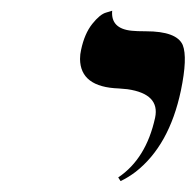

<svg xmlns="http://www.w3.org/2000/svg" viewBox="-20 -579 363 356"><path d="M203.6 -243.2 199.2 -250Q251 -284.7 267.6 -360.8Q276.9 -404.8 216.3 -413.6Q208 -414.6 200.2 -415Q128.9 -417.5 128.4 -469.7Q128.4 -478.5 130.4 -486.8Q136.7 -516.6 151.1 -534.7Q165.5 -552.7 176.8 -555.7L188 -559.1Q185.1 -525.9 224.1 -522Q233.4 -521 250.5 -521Q307.6 -521 318.8 -495.6Q328.1 -472.2 315.4 -411.1Q293.9 -309.1 231.4 -260.3Q217.8 -250 203.6 -243.2Z"/></svg>

Font: Linux Biolinum Capitals O
Style: Italic Samll Caps
Weight: 400
Italic angle: -12°
Designer: Philipp H. Poll
Foundry: Philipp H. Poll
Version: Version 0.6.2